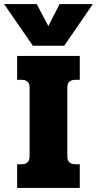

<svg xmlns="http://www.w3.org/2000/svg" viewBox="-69 -921 475 941"><path d="M-49 -901H111L168 -793L223 -901H386L246 -697H92ZM15 -116H35Q57 -116 66.5 -126Q76 -136 76 -156V-493Q76 -530 35 -530H15V-647H322V-530H302Q261 -530 261 -493V-153Q261 -116 302 -116H322V0H15Z"/></svg>

Font: Pridi
Style: Bold
Weight: 700
Designer: Katatrad Team
Foundry: CadsonDemak
Version: Version 1.001